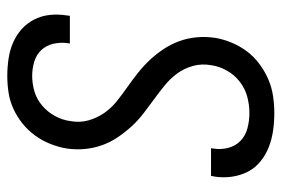

<svg xmlns="http://www.w3.org/2000/svg" viewBox="-146 -638 791 540"><g transform="rotate(-90 250.0 -367.5)"><path d="M203 8Q177 8 153 4.5Q129 1 107 -7.5Q85 -16 66.5 -31Q48 -46 37.5 -66.5Q27 -87 23.5 -111.5Q20 -136 24 -161Q25 -163 25 -165.5Q25 -168 26 -170H104Q103 -168 103 -167Q103 -166 103 -165Q99 -143 104.5 -122Q110 -101 124.5 -87Q139 -73 160 -67.5Q181 -62 203 -62Q225 -62 248 -68Q271 -74 290.5 -89Q310 -104 322 -125.5Q334 -147 337 -169Q342 -196 335 -221Q328 -246 313.5 -265.5Q299 -285 280 -300.5Q261 -316 241 -330.5Q221 -345 201.5 -360Q182 -375 165.5 -393Q149 -411 135 -431.5Q121 -452 112.5 -475.5Q104 -499 101.5 -524.5Q99 -550 103 -577Q107 -600 116 -622.5Q125 -645 139.5 -665Q154 -685 173.5 -700.5Q193 -716 215 -726Q237 -736 260.5 -739.5Q284 -743 307 -743Q331 -743 355 -739.5Q379 -736 400 -727Q421 -718 438 -703Q455 -688 465.5 -667.5Q476 -647 478.5 -623.5Q481 -600 477 -575Q477 -573 476.5 -571Q476 -569 476 -567H398Q398 -568 398.5 -569.5Q399 -571 399 -572Q402 -593 397.5 -613Q393 -633 380 -647Q367 -661 347.5 -667Q328 -673 307 -673Q285 -673 263 -666.5Q241 -660 223 -644.5Q205 -629 194 -608.5Q183 -588 180 -566Q175 -539 182 -514.5Q189 -490 203 -470Q217 -450 236.5 -434.5Q256 -419 276 -405Q296 -391 315.5 -375.5Q335 -360 351.5 -342.5Q368 -325 382 -304Q396 -283 404.5 -260Q413 -237 415.5 -211Q418 -185 414 -158Q410 -135 400.5 -112Q391 -89 376 -69Q361 -49 340 -33.5Q319 -18 296.5 -8.5Q274 1 250 4.5Q226 8 203 8Z"/></g></svg>

Font: Iosevka SS04 Oblique
Style: Regular
Weight: 400
Italic angle: -9°
Monospace: yes
Designer: Belleve Invis
Foundry: Belleve Invis
Version: Version 19.0.0; ttfautohint (v1.8.4)